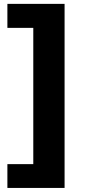

<svg xmlns="http://www.w3.org/2000/svg" viewBox="-20 -842 446 977"><path d="M17.6 114.3V-6.8H149.4V-700.2H17.6V-822.3H308.6V114.3Z"/></svg>

Font: WEMIX Pretendard ExtraBold
Style: Regular
Weight: 800
Designer: Base glyphs from Inter by Rasmus Andersson; Hangeul glyphs from Noto Sans CJK(Source Han Sans) by Jang Soo-young and Kan
Foundry: Kil Hyung-jin
Version: Version 1.000